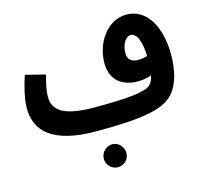

<svg xmlns="http://www.w3.org/2000/svg" viewBox="-114 -699 1157 1077"><g transform="rotate(-15 464.5 -160.5)"><path d="M377 21C645 21 772 0 832 -71C869 -113 893 -189 893 -287C893 -445 827 -568 708 -568C596 -568 519 -453 519 -337C519 -234 587 -189 676 -189C699 -189 728 -193 754 -203C749 -178 741 -163 730 -152C701 -122 605 -111 402 -111C210 -111 164 -164 164 -236C164 -277 176 -322 186 -360L71 -389C54 -339 33 -262 33 -204C33 -68 129 21 377 21ZM647 -360C647 -409 672 -451 701 -451C738 -451 758 -397 761 -313C742 -308 723 -305 707 -305C670 -305 647 -322 647 -360ZM443 247C479 247 508 218 508 182C508 145 479 114 443 114C406 114 377 145 377 182C377 218 406 247 443 247Z"/></g></svg>

Font: Noto Sans Arabic UI Cn
Style: Bold
Weight: 700
Width: 3
Designer: Monotype Design Team, Nadine Chahine and Nizar Qandah
Foundry: Monotype Imaging Inc.
Version: Version 2.010